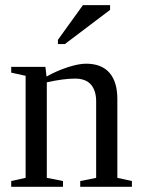

<svg xmlns="http://www.w3.org/2000/svg" viewBox="-20 -715 540 735"><path d="M158.2 -421.9Q195.8 -443.4 238.3 -457.3Q280.8 -471.2 309.1 -471.2Q368.7 -471.2 398.9 -436.5Q429.2 -401.9 429.2 -335.9V-34.2L484.9 -22V0H287.1V-22L348.1 -34.2V-327.1Q348.1 -367.7 328.4 -390.9Q308.6 -414.1 267.1 -414.1Q223.1 -414.1 159.2 -399.9V-34.2L221.2 -22V0H22.9V-22L78.1 -34.2V-424.8L22.9 -437V-459H153.8ZM201.7 -546.4V-562.5L297.4 -695.3H401.4V-677.2L228.5 -546.4Z"/></svg>

Font: Tinos
Style: Regular
Weight: 400
Designer: Steve Matteson
Foundry: Monotype Imaging Inc.
Version: Version 1.23